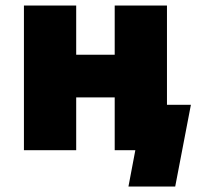

<svg xmlns="http://www.w3.org/2000/svg" viewBox="-20 -546 740 698"><path d="M67 0V-526H257V-347H397V-526H587V0H397V-192H257V0ZM447 132 472 0H397V-165H674L617 132Z"/></svg>

Font: Raleway Black
Style: Regular
Weight: 900
Designer: Matt McInerney, Pablo Impallari, Rodrigo Fuenzalida
Foundry: Matt McInerney, Pablo Impallari, Rodrigo Fuenzalida
Version: Version 4.026